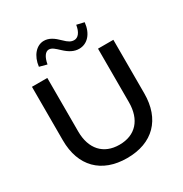

<svg xmlns="http://www.w3.org/2000/svg" viewBox="-208 -1078 1188 1246"><g transform="rotate(-30 386.0 -455.0)"><path d="M691 -299V-700H576V-299C576 -168 506 -90 386 -90C267 -90 196 -168 196 -299V-700H81V-299C81 -105 195 10 386 10C578 10 691 -105 691 -299ZM587 -892 531 -905C523 -853 500 -825 471 -825C448 -825 430 -835 402 -863C366 -899 334 -920 296 -920C240 -920 194 -867 185 -790L241 -775C250 -827 271 -855 296 -855C319 -855 337 -837 364 -812C401 -777 434 -760 471 -760C533 -760 579 -811 587 -892Z"/></g></svg>

Font: Gully Medium
Style: Regular
Weight: 500
Designer: jaikishan Patel
Foundry: MagicType
Version: Version 1.000;Glyphs 3.2 (3242)